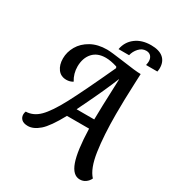

<svg xmlns="http://www.w3.org/2000/svg" viewBox="-236 -999 1176 1293"><g transform="rotate(30 352.0 -352.0)"><path d="M472 -168H300Q239 -56 193.5 -16.5Q148 23 105 23Q72 23 56 8Q40 -7 40 -30Q40 -42 45 -54Q103 -55 150 -102Q197 -149 255.5 -259Q314 -369 426 -612L421 -622Q370 -638 332 -638Q267 -638 231.5 -598.5Q196 -559 195 -493Q195 -436 224 -390Q202 -376 174 -376Q131 -376 107 -408Q83 -440 83 -490Q83 -540 109.5 -586Q136 -632 188 -661Q240 -690 312 -690Q342 -690 442 -676Q550 -660 589 -660L586 -586Q580 -450 580 -344Q580 -179 597.5 -59.5Q615 60 662 110Q652 132 632.5 146Q613 160 588 160Q533 160 505 81Q477 2 472 -168ZM481 -556H479Q440 -458 362 -297Q356 -285 349 -270.5Q342 -256 334 -239H471Q471 -306 481 -556ZM554 -864Q617 -864 649 -836.5Q681 -809 681 -759Q681 -746 678 -731H590Q594 -750 594 -761Q594 -785 581 -800Q568 -815 544 -815Q512 -815 488.5 -789Q465 -763 458 -731H376Q387 -792 434.5 -828Q482 -864 554 -864Z"/></g></svg>

Font: Sansita SW
Style: Italic
Weight: 400
Italic angle: -11°
Designer: Pablo Cosgaya
Foundry: Omnibus-Type
Version: Version 1.000